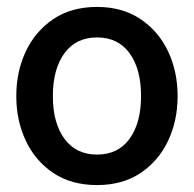

<svg xmlns="http://www.w3.org/2000/svg" viewBox="-20 -524 560 554"><path d="M260 10Q186 10 134 -24.8Q82 -59.5 54.5 -117.8Q27 -176 27 -246.5Q27 -317.5 54.5 -375.8Q82 -434 134 -469Q186 -504 260 -504Q333 -504 385.2 -469Q437.5 -434 465 -375.8Q492.5 -317.5 492.5 -246.5Q492.5 -176 465 -117.8Q437.5 -59.5 385.5 -24.8Q333.5 10 260 10ZM260 -78Q321 -78 354 -123.8Q387 -169.5 387 -247Q387 -324.5 354 -370.2Q321 -416 260 -416Q199 -416 165.8 -370.2Q132.5 -324.5 132.5 -246.5Q132.5 -169.5 165.8 -123.8Q199 -78 260 -78Z"/></svg>

Font: Cabin SemiCondensedMedium
Style: Regular
Weight: 500
Width: 4
Designer: Pablo Impallari
Foundry: Pablo Impallari. http://www.impallari.com Igino Marini. http://www.ikern.com
Version: Version 3.001